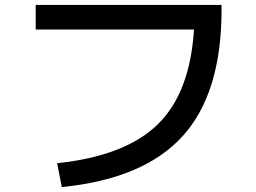

<svg xmlns="http://www.w3.org/2000/svg" viewBox="-20 -730 1040 780"><path d="M125 -710H880V-690Q880 -351 722 -177Q564 -3 231 30L212 -67Q488 -96 620 -224Q752 -352 768 -610H125Z"/></svg>

Font: Mplus 1p Medium
Style: Regular
Weight: 500
Version: Version 1.061